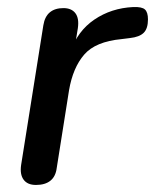

<svg xmlns="http://www.w3.org/2000/svg" viewBox="-20 -518 440 545"><path d="M82 7Q58 7 47 -8Q36 -23 40 -50L103 -446Q107 -471 121.5 -483Q136 -495 160 -495Q183 -495 194 -480.5Q205 -466 201 -438L190 -371H180Q200 -430 248 -462.5Q296 -495 358 -498Q383 -499 391.5 -491Q400 -483 400 -463Q400 -437 388 -425Q376 -413 349 -410L325 -407Q251 -400 219 -363Q187 -326 176 -262L141 -41Q138 -17 123 -5Q108 7 82 7Z"/></svg>

Font: Nunito ExtraLight SemiBold
Style: Italic
Weight: 600
Italic angle: -9°
Version: Version 3.602